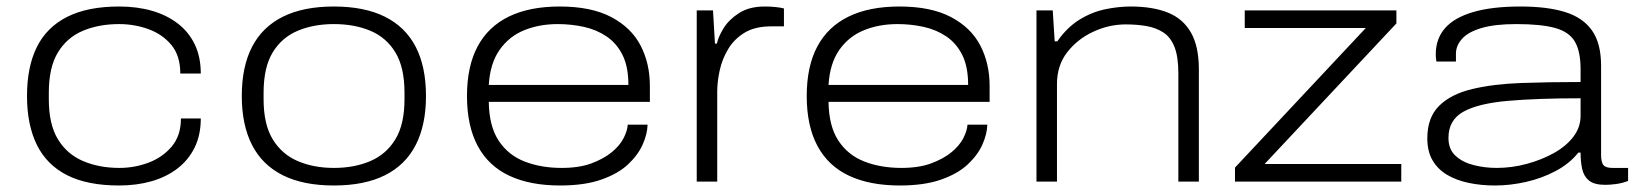

<svg xmlns="http://www.w3.org/2000/svg" viewBox="-20 -558 5028 590"><path d="M346 12Q249 12 186.5 -19.5Q124 -51 93.5 -112.5Q63 -174 63 -263Q63 -353 93.5 -414Q124 -475 187 -506.5Q250 -538 346 -538Q401 -538 446.5 -525Q492 -512 526 -486Q560 -460 578.5 -421.5Q597 -383 597 -332H534Q534 -387 506.5 -420Q479 -453 436 -468.5Q393 -484 346 -484Q284 -484 235 -463.5Q186 -443 158 -397Q130 -351 130 -273V-253Q130 -176 158 -130Q186 -84 235.5 -63Q285 -42 347 -42Q393 -42 436 -58Q479 -74 507.5 -107.5Q536 -141 536 -194H597Q597 -143 578 -104.5Q559 -66 525 -40Q491 -14 445.5 -1Q400 12 346 12Z M1006 12Q912 12 849 -19.5Q786 -51 754.5 -112.5Q723 -174 723 -263Q723 -353 754.5 -414Q786 -475 849 -506.5Q912 -538 1006 -538Q1100 -538 1163 -506.5Q1226 -475 1257.5 -414Q1289 -353 1289 -263Q1289 -174 1257.5 -112.5Q1226 -51 1163 -19.5Q1100 12 1006 12ZM1006 -42Q1069 -42 1118 -63Q1167 -84 1195 -130Q1223 -176 1223 -253V-273Q1223 -351 1195 -397Q1167 -443 1118 -463.5Q1069 -484 1006 -484Q944 -484 895 -463.5Q846 -443 818 -397Q790 -351 790 -273V-253Q790 -176 818 -130Q846 -84 895 -63Q944 -42 1006 -42Z M1701 12Q1609 12 1545 -18Q1481 -48 1448 -109.5Q1415 -171 1415 -263Q1415 -354 1447.5 -415Q1480 -476 1543.5 -507Q1607 -538 1700 -538Q1797 -538 1858.5 -505.5Q1920 -473 1948.5 -418Q1977 -363 1977 -294V-245H1482Q1483 -170 1512.5 -125.5Q1542 -81 1592.5 -61.5Q1643 -42 1706 -42Q1760 -42 1797.5 -56Q1835 -70 1859.5 -90Q1884 -110 1896 -133Q1908 -156 1909 -175H1970Q1969 -145 1954.5 -113Q1940 -81 1909.5 -52.5Q1879 -24 1827.5 -6Q1776 12 1701 12ZM1482 -297H1911Q1911 -353 1893 -389Q1875 -425 1844 -446Q1813 -467 1774 -475.5Q1735 -484 1694 -484Q1637 -484 1590.5 -465Q1544 -446 1515 -404.5Q1486 -363 1482 -297Z M2121 0V-526H2171L2177 -424H2183Q2187 -444 2203 -470.5Q2219 -497 2250.5 -517.5Q2282 -538 2330 -538Q2346 -538 2362 -536.5Q2378 -535 2389 -532V-477H2350Q2300 -477 2268 -457.5Q2236 -438 2217.5 -407Q2199 -376 2191.5 -341.5Q2184 -307 2184 -277V0Z M2745 12Q2653 12 2589 -18Q2525 -48 2492 -109.5Q2459 -171 2459 -263Q2459 -354 2491.5 -415Q2524 -476 2587.5 -507Q2651 -538 2744 -538Q2841 -538 2902.5 -505.5Q2964 -473 2992.5 -418Q3021 -363 3021 -294V-245H2526Q2527 -170 2556.5 -125.5Q2586 -81 2636.5 -61.5Q2687 -42 2750 -42Q2804 -42 2841.5 -56Q2879 -70 2903.5 -90Q2928 -110 2940 -133Q2952 -156 2953 -175H3014Q3013 -145 2998.5 -113Q2984 -81 2953.5 -52.5Q2923 -24 2871.5 -6Q2820 12 2745 12ZM2526 -297H2955Q2955 -353 2937 -389Q2919 -425 2888 -446Q2857 -467 2818 -475.5Q2779 -484 2738 -484Q2681 -484 2634.5 -465Q2588 -446 2559 -404.5Q2530 -363 2526 -297Z M3165 0V-526H3215L3221 -431H3229Q3259 -474 3297 -497.5Q3335 -521 3376 -529.5Q3417 -538 3454 -538Q3523 -538 3569.5 -519Q3616 -500 3640 -457.5Q3664 -415 3664 -345V0H3601V-332Q3601 -384 3589 -414Q3577 -444 3554.5 -458.5Q3532 -473 3502.5 -478Q3473 -483 3439 -483Q3388 -483 3339.5 -460.5Q3291 -438 3259.5 -397.5Q3228 -357 3228 -300V0Z M3775 0V-43L4177 -472H3805V-526H4271V-486L3866 -54H4286V0Z M4574 12Q4531 12 4493 4Q4455 -4 4426.5 -21Q4398 -38 4382 -65.5Q4366 -93 4366 -133Q4366 -197 4402.5 -233Q4439 -269 4504.5 -284.5Q4570 -300 4655.5 -303Q4741 -306 4837 -306V-345Q4837 -400 4819.5 -430Q4802 -460 4759 -472Q4716 -484 4639 -484Q4574 -484 4533 -472Q4492 -460 4473 -439Q4454 -418 4454 -393V-369H4394Q4393 -374 4392.5 -379Q4392 -384 4392 -391Q4392 -439 4420.5 -471.5Q4449 -504 4507 -521Q4565 -538 4652 -538Q4735 -538 4789.5 -521Q4844 -504 4872 -464.5Q4900 -425 4900 -356V-82Q4900 -60 4907 -51Q4914 -42 4935 -42H4983V-2Q4965 5 4946 7.5Q4927 10 4913 10Q4879 10 4863 -3Q4847 -16 4842 -38.5Q4837 -61 4837 -89H4830Q4803 -55 4760.5 -32.5Q4718 -10 4669.5 1Q4621 12 4574 12ZM4579 -42Q4626 -42 4672 -54.5Q4718 -67 4755.5 -88Q4793 -109 4815 -138Q4837 -167 4837 -202V-256Q4704 -256 4613 -248Q4522 -240 4476.5 -214.5Q4431 -189 4431 -134Q4431 -99 4453 -79Q4475 -59 4509 -50.5Q4543 -42 4579 -42Z"/></svg>

Font: Archivo Expanded ExtraLight
Style: Regular
Weight: 250
Width: 7
Designer: Hector Gatti
Foundry: Omnibus-Type
Version: Version 2.001